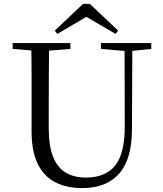

<svg xmlns="http://www.w3.org/2000/svg" viewBox="-20 -949 837 985"><path d="M441 -929 586 -792 573 -775 395 -879H451L274 -775L261 -792L406 -929ZM401 16Q324 16 265.5 -13Q207 -42 174.5 -106.5Q142 -171 142 -276V-391Q142 -476 142 -560.5Q142 -645 140 -728H232Q231 -645 230.5 -561Q230 -477 230 -391V-291Q230 -199 253 -143Q276 -87 319 -62.5Q362 -38 420 -38Q522 -38 571.5 -100.5Q621 -163 620 -306L619 -728H659L657 -286Q657 -133 591.5 -58.5Q526 16 401 16ZM45 -698V-728H341V-698L201 -687H180ZM498 -698V-728H756V-698L647 -687H626Z"/></svg>

Font: Noto Serif SC ExtraLight
Style: Regular
Weight: 400
Version: Version 2.002-H1;hotconv 1.1.0;makeotfexe 2.6.0